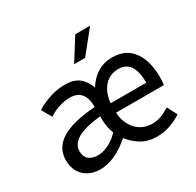

<svg xmlns="http://www.w3.org/2000/svg" viewBox="-157 -891 1098 1078"><g transform="rotate(-30 392.5 -352.0)"><path d="M263.7 -500Q319.3 -500 352.3 -474.9Q385.3 -449.7 402.3 -401.9Q465.8 -500 567.9 -500Q656.7 -500 702.1 -438Q747.6 -376 747.6 -268.6Q747.6 -240.2 744.1 -219.7H434.1Q436.5 -172.9 456.1 -137.7Q475.6 -102.5 507.8 -83.3Q540 -64 579.6 -64Q610.8 -64 637.9 -74Q665 -84 695.3 -103L728.5 -39.1Q649.9 12.2 567.4 12.2Q511.7 12.2 470.2 -12Q428.7 -36.1 396.5 -76.7Q346.2 -32.7 296.6 -10.3Q247.1 12.2 199.7 12.2Q158.2 12.2 125.5 -4.9Q92.8 -22 74.5 -54Q56.2 -85.9 56.2 -127.9Q56.2 -208 126.7 -252.4Q197.3 -296.9 346.7 -307.6Q345.7 -422.9 251.5 -422.9Q214.8 -422.9 179.2 -411.1Q143.6 -399.4 112.8 -378.9L76.2 -443.4Q116.2 -468.3 164.6 -484.1Q212.9 -500 263.7 -500ZM565.4 -426.3Q530.3 -426.3 502 -408.7Q473.6 -391.1 456.1 -358.4Q438.5 -325.7 434.1 -280.8H665.5Q665.5 -352.1 641.4 -389.2Q617.2 -426.3 565.4 -426.3ZM364.7 -131.8Q356.9 -149.9 352.1 -175Q347.2 -200.2 346.7 -225.6V-247.1Q242.2 -235.8 195.1 -207.8Q147.9 -179.7 147.9 -134.8Q147.9 -98.6 169.7 -80.8Q191.4 -63 228 -63Q260.7 -63 297.9 -81.3Q335 -99.6 364.7 -131.8ZM366.2 -573.2 456.1 -715.8H552.2L437.5 -573.2Z"/></g></svg>

Font: Varta SemiBold
Style: Regular
Weight: 600
Designer: Joana Correia, Viktoriya Grabowska, Eben Sorkin
Foundry: Sorkin Type
Version: Version 1.003; ttfautohint (v1.3) -l 8 -r 24 -G 200 -x 12 -H